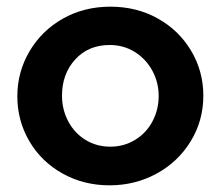

<svg xmlns="http://www.w3.org/2000/svg" viewBox="-20 -544 662 576"><path d="M590 -257Q590 -330 553.5 -391.5Q517 -453 453.5 -488.5Q390 -524 311 -524Q232 -524 168.5 -488Q105 -452 68.5 -390Q32 -328 32 -255Q32 -182 68 -120.5Q104 -59 167.5 -23.5Q231 12 309 12Q385 12 449.5 -23Q514 -58 552 -120Q590 -182 590 -257ZM456 -256Q456 -215 437.5 -180Q419 -145 385.5 -124.5Q352 -104 311 -104Q270 -104 237 -124Q204 -144 185 -179.5Q166 -215 166 -257Q166 -322 205.5 -365.5Q245 -409 309 -409Q351 -409 384.5 -388Q418 -367 437 -332Q456 -297 456 -256Z"/></svg>

Font: Geom SemiBold
Style: Bold
Weight: 600
Version: Version 1.102